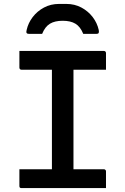

<svg xmlns="http://www.w3.org/2000/svg" viewBox="-20 -960 640 980"><path d="M355 -56H242L245 -87Q245 -105 245 -126Q245 -147 245 -165Q245 -225 245 -284.5Q245 -344 245 -403.5Q245 -463 245 -523Q245 -583 245 -644H360L355 -613Q355 -597 355 -578Q355 -559 355 -542Q355 -481 355 -420.5Q355 -360 355 -299Q355 -238 355 -177.5Q355 -117 355 -56ZM521 0H90Q87 0 85 -0.5Q83 -1 81.5 -2.5Q80 -4 79.5 -6Q79 -8 79 -11Q79 -26 79 -40Q79 -54 79 -67.5Q79 -81 79 -96H510Q514 -96 516 -94.5Q518 -93 519.5 -91Q521 -89 521 -85Q521 -70 521 -56.5Q521 -43 521 -29Q521 -15 521 0ZM79 -700H510Q515 -700 518 -697Q521 -694 521 -689Q521 -677 521 -666.5Q521 -656 521 -646Q521 -636 521 -625.5Q521 -615 521 -604H90Q85 -604 82 -607Q79 -610 79 -615Q79 -626 79 -636.5Q79 -647 79 -657Q79 -667 79 -678Q79 -689 79 -700ZM195 -787Q178 -787 161.5 -787Q145 -787 129 -787Q119 -787 116 -791.5Q113 -796 116 -807Q124 -843 147 -873Q170 -903 204.5 -921.5Q239 -940 282 -940H318Q361 -940 395.5 -921.5Q430 -903 453 -873Q476 -843 484 -807Q486 -796 483.5 -791.5Q481 -787 471 -787Q455 -787 438.5 -787Q422 -787 405 -787Q390 -824 365 -839Q340 -854 300 -854Q260 -854 235 -839Q210 -824 195 -787Z"/></svg>

Font: Recursive Monospace Medium
Style: Regular
Weight: 500
Version: Version 1.047